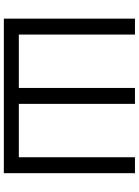

<svg xmlns="http://www.w3.org/2000/svg" viewBox="122 -862 740 1025"><g transform="rotate(90 492.5 -350.0)"><path d="M820 -80H535V-700H450V-80H165V-700H80V0H905V-700H820Z"/></g></svg>

Font: Glinicke Jost Regular
Style: Regular
Weight: 400
Version: Version 3.710